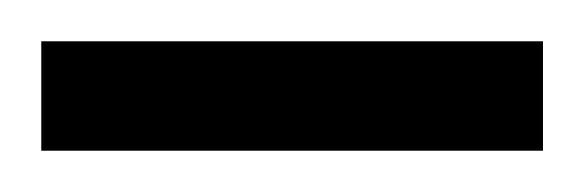

<svg xmlns="http://www.w3.org/2000/svg" viewBox="-20 -606 283 93"><path d="M0 -533V-586H243V-533Z"/></svg>

Font: Smooch Sans SemiBold
Style: Bold
Weight: 600
Designer: Robert E. Leuschke
Foundry: Robert E. Leuschke
Version: Version 1.010; ttfautohint (v1.8.3)